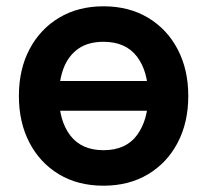

<svg xmlns="http://www.w3.org/2000/svg" viewBox="-20 -575 658 610"><path d="M97.2 -223.2V-317.7H523.2V-223.2ZM308.7 15Q227.4 15 167 -21.5Q106.6 -58 73.3 -122.3Q40 -186.6 40 -270.2Q40 -354.8 74 -419Q108 -483.2 168.5 -519.1Q228.9 -555 308.7 -555Q390 -555 450.6 -518.5Q511.2 -482.1 544.7 -417.9Q578.2 -353.7 578.2 -270.2Q578.2 -185.9 544.5 -121.7Q510.8 -57.4 450.1 -21.2Q389.4 15 308.7 15ZM308.7 -97.8Q380.2 -97.8 415.5 -146Q450.7 -194.2 450.7 -270.2Q450.7 -348.6 415 -395.4Q379.3 -442.2 308.7 -442.2Q260.2 -442.2 229 -420.3Q197.8 -398.5 182.6 -359.8Q167.5 -321.2 167.5 -270.2Q167.5 -191.4 203.3 -144.6Q239.2 -97.8 308.7 -97.8Z"/></svg>

Font: Manrope ExtraLight
Style: Regular
Weight: 200
Designer: Mikhail Sharanda
Foundry: Mikhail Sharanda
Version: Version 4.505